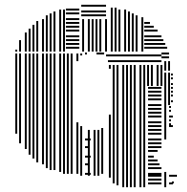

<svg xmlns="http://www.w3.org/2000/svg" viewBox="-20 -728 782 804"><path d="M52 -168H44V-504H52ZM68 -128H60V-504H68ZM92 -104H84V-504H92ZM108 -80H100V-504H108ZM124 -64H116V-504H124ZM140 -48H132V-504H140ZM164 -40H156V-504H164ZM180 -24H172V-504H180ZM196 -16H188V-504H196ZM212 -16H204V-504H212ZM236 -8H228V-504H236ZM252 0H244V-504H252ZM268 0H260V-504H268ZM284 0H276V-504H284ZM308 0H300V-216H308ZM308 -472H300V-504H308ZM324 8H316V-200H324ZM324 -496H316V-504H324ZM360 4H336V-4H360ZM352 -36H336V-44H352ZM360 -68H336V-76H360ZM352 -108H336V-116H352ZM360 -140H336V-148H360ZM356 8H348V-184H356ZM380 8H372V-184H380ZM396 8H388V-184H396ZM412 0H404V-192H412ZM344 -500H336V-508H344ZM416 -500H384V-508H416ZM444 16H436V-248H444ZM460 40H452V-368H460ZM476 48H468V-368H476ZM500 56H492V-368H500ZM516 56H508V-368H516ZM532 56H524V-368H532ZM548 56H540V-368H548ZM572 56H564V-368H572ZM588 56H580V-368H588ZM656 44H600V36H656ZM656 28H600V20H656ZM656 12H600V4H656ZM656 4H600V-4H656ZM656 -20H600V-28H656ZM648 -36H600V-44H648ZM640 -52H600V-60H640ZM624 -68H600V-76H624ZM640 -92H600V-100H640ZM656 -108H600V-116H656ZM656 -124H600V-132H656ZM656 -140H600V-148H656ZM656 -164H600V-172H656ZM656 -180H600V-188H656ZM656 -196H600V-204H656ZM656 -212H600V-220H656ZM656 -236H600V-244H656ZM656 -252H600V-260H656ZM656 -268H600V-276H656ZM656 -284H600V-292H656ZM656 -308H600V-316H656ZM656 -324H600V-332H656ZM656 -340H600V-348H656ZM656 -356H600V-364H656ZM444 -440H436V-456H444ZM460 -368H452V-456H460ZM476 -368H468V-456H476ZM500 -368H492V-456H500ZM516 -368H508V-456H516ZM532 -368H524V-456H532ZM548 -368H540V-456H548ZM572 -368H564V-456H572ZM588 -368H580V-456H588ZM604 -368H596V-456H604ZM620 -368H612V-456H620ZM644 -368H636V-456H644ZM660 -368H652V-456H660ZM656 -468H432V-476H656ZM656 -492H424V-500H656ZM676 56H668V-8H676ZM676 -144H668V-288H676ZM704 44H688V36H704ZM721 12H688V4H721ZM704 -196H688V-204H704ZM704 -236H688V-244H704ZM708 40H700V32H708ZM696 -204H688V-212H696ZM696 -220H688V-228H696ZM696 -236H688V-244H696ZM696 -260H688V-268H696ZM696 -276H688V-284H696ZM676 -288H668V-424H676ZM692 -288H684V-424H692ZM704 -300H696V-308H704ZM704 -324H696V-332H704ZM704 -340H696V-348H704ZM704 -356H696V-364H704ZM704 -372H696V-380H704ZM704 -396H696V-404H704ZM704 -412H696V-420H704ZM676 -432H668V-472H676ZM692 -432H684V-472H692ZM688 -484H656V-492H688ZM688 -500H656V-508H688ZM52 -512H44V-520H52ZM68 -512H60V-560H68ZM92 -512H84V-592H92ZM108 -512H100V-608H108ZM124 -512H116V-624H124ZM140 -512H132V-640H140ZM164 -512H156V-648H164ZM180 -512H172V-664H180ZM196 -512H188V-672H196ZM212 -512H204V-680H212ZM236 -512H228V-688H236ZM252 -512H244V-688H252ZM312 -524H256V-532H312ZM312 -540H256V-548H312ZM312 -556H256V-564H312ZM312 -572H256V-580H312ZM312 -596H256V-604H312ZM312 -612H256V-620H312ZM312 -628H256V-636H312ZM312 -644H256V-652H312ZM312 -668H256V-676H312ZM312 -684H256V-692H312ZM332 -512H324V-648H332ZM356 -512H348V-648H356ZM372 -512H364V-648H372ZM388 -512H380V-648H388ZM404 -512H396V-648H404ZM428 -512H420V-648H428ZM424 -660H320V-668H424ZM424 -676H320V-684H424ZM424 -700H320V-708H424ZM452 -512H444V-696H452ZM468 -512H460V-696H468ZM484 -512H476V-688H484ZM508 -512H500V-688H508ZM524 -512H516V-680H524ZM540 -512H532V-672H540ZM556 -512H548V-664H556ZM580 -512H572V-656H580ZM680 -524H584V-532H680ZM672 -540H584V-548H672ZM664 -556H584V-564H664ZM656 -572H584V-580H656ZM640 -596H584V-604H640ZM624 -612H584V-620H624ZM608 -628H584V-636H608Z"/></svg>

Font: Rubik Lines
Style: Regular
Weight: 400
Designer: Hubert and Fischer, NaN
Foundry: Hubert and Fischer, NaN
Version: Version 2.201